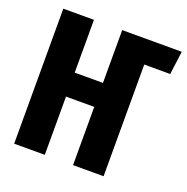

<svg xmlns="http://www.w3.org/2000/svg" viewBox="-124 -810 903 926"><g transform="rotate(20 327.0 -346.5)"><path d="M653.8 -692.9 638.2 -573.2H504.9V0H348.1V-298.8H203.1V0H45.9V-692.9H203.1V-421.9H348.1V-691.9L347.2 -692.9Z"/></g></svg>

Font: Fira Sans Compressed
Style: Bold
Weight: 700
Width: 1
Designer: Carrois Corporate & Edenspiekermann AG
Foundry: Carrois Corporate GbR & Edenspiekermann AG
Version: Version 4.203;PS 004.203;hotconv 1.0.88;makeotf.lib2.5.64775